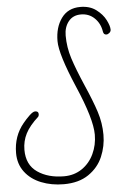

<svg xmlns="http://www.w3.org/2000/svg" viewBox="-70 -1014 751 1072"><g transform="rotate(-5 305.5 -478.0)"><path d="M-7 -185Q-7 -280 50 -349Q67 -370 87 -389Q107 -408 119 -408Q138 -408 138 -391Q138 -383 134 -377Q84 -332 62.5 -290Q41 -248 41 -199Q41 -115 100.5 -74Q160 -33 249 -33Q306 -33 349.5 -62.5Q393 -92 416.5 -142Q440 -192 440 -250Q440 -338 359 -525Q278 -714 278 -788Q278 -865 315 -916Q352 -967 421 -967Q474 -967 509.5 -940.5Q545 -914 562 -880.5Q579 -847 579 -826Q579 -816 570.5 -808.5Q562 -801 553 -801Q538 -801 535 -819Q528 -865 497 -895Q466 -925 421 -925Q376 -925 351 -893.5Q326 -862 326 -815Q326 -749 346 -686.5Q366 -624 407 -529Q447 -438 467.5 -374.5Q488 -311 488 -245Q488 -181 463 -122.5Q438 -64 383 -26.5Q328 11 244 11Q175 11 117.5 -12Q60 -35 26.5 -79.5Q-7 -124 -7 -185Z"/></g></svg>

Font: Bad Script
Style: Regular
Weight: 400
Italic angle: -10°
Designer: Roman Shchyukin (Gaslight Type Foundry), Cyreal (Charset Expansion)
Foundry: Gaslight
Version: Version 2.000